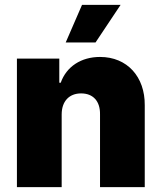

<svg xmlns="http://www.w3.org/2000/svg" viewBox="-20 -772 664 792"><path d="M234.4 -299.8C234.4 -354.5 265.6 -386.7 314.5 -386.7C364.3 -386.7 393.6 -354.5 392.6 -299.8V0H577.1V-337.9C578.1 -455.1 504.9 -537.1 392.6 -537.1C314.5 -537.1 253.9 -497.1 230.5 -430.7H224.6V-530.3H49.8V0H234.4ZM251 -596.7H374L477.5 -752H318.4Z"/></svg>

Font: Pretendard Black
Style: Regular
Weight: 900
Designer: Base glyphs from Inter by Rasmus Andersson; Hangeul glyphs from Noto Sans CJK(Source Han Sans) by Jang Soo-young and Kan
Foundry: Kil Hyung-jin
Version: Version 1.309;Glyphs 3.2 (3225)